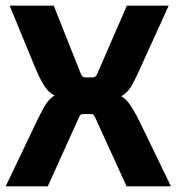

<svg xmlns="http://www.w3.org/2000/svg" viewBox="-22 -655 621 675"><path d="M320 -396 424 -635H571L470 -413Q455 -379 443 -357.5Q431 -336 416 -324.5Q401 -313 377 -308.5Q353 -304 314 -304H265Q213 -304 184 -313.5Q155 -323 138 -347Q121 -371 103 -414L12 -635H167L262 -396Q265 -389 268 -386Q271 -383 278 -383H304Q315 -383 320 -396ZM309 -334Q362 -334 389 -324Q416 -314 433 -290Q450 -266 471 -223L579 0H423L313 -241Q309 -249 306.5 -251.5Q304 -254 297 -254H271Q264 -254 261.5 -251.5Q259 -249 255 -241L146 0H-2L105 -224Q121 -257 133 -278.5Q145 -300 159.5 -312Q174 -324 198 -329Q222 -334 261 -334Z"/></svg>

Font: Gemunu Libre ExtraLight ExtraBold
Style: Regular
Weight: 800
Version: Version 1.100